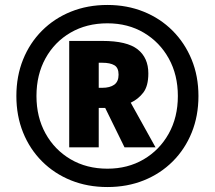

<svg xmlns="http://www.w3.org/2000/svg" viewBox="-20 -744 866 774"><path d="M413 10Q333 10 266 -17Q199 -44 149.5 -93.5Q100 -143 73 -210Q46 -277 46 -357Q46 -437 73 -504Q100 -571 149.5 -620.5Q199 -670 266 -697Q333 -724 413 -724Q492 -724 559 -697Q626 -670 675.5 -620.5Q725 -571 752.5 -504Q780 -437 780 -357Q780 -277 753 -210Q726 -143 676.5 -93.5Q627 -44 560 -17Q493 10 413 10ZM413 -64Q495 -64 559 -101.5Q623 -139 660 -205Q697 -271 697 -357Q697 -442 660.5 -508Q624 -574 560 -612Q496 -650 413 -650Q329 -650 264.5 -612.5Q200 -575 163.5 -509Q127 -443 127 -357Q127 -272 163.5 -206Q200 -140 264.5 -102Q329 -64 413 -64ZM259 -150V-579H393Q492 -579 535 -545Q578 -511 578 -448Q578 -397 557.5 -370.5Q537 -344 507 -330L607 -150H482L404 -309H378V-150ZM392 -390Q423 -390 440.5 -402.5Q458 -415 458 -443Q458 -471 441 -481Q424 -491 393 -491H378V-390Z"/></svg>

Font: Noto Sans Syriac ExtraBold
Style: Regular
Weight: 800
Designer: Patrick Giasson and the Monotype Design Team
Foundry: Monotype Imaging Inc.
Version: Version 3.000; ttfautohint (v1.8.4.7-5d5b)